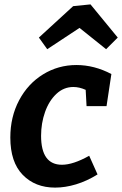

<svg xmlns="http://www.w3.org/2000/svg" viewBox="-20 -842 556 874"><path d="M167 -224Q167 -92 262 -92Q313 -92 386 -133L424 -48Q376 -18 326.5 -3Q277 12 231 12Q140 12 83.5 -46Q27 -104 27 -216Q27 -310 67 -385.5Q107 -461 176 -503.5Q245 -546 328 -546Q409 -546 487 -505L465 -359H374L370 -433Q341 -446 314 -446Q270 -446 236.5 -414.5Q203 -383 185 -332Q167 -281 167 -224ZM392 -822 516 -671 463 -618 342 -715 195 -618 157 -671 313 -814Z"/></svg>

Font: Bitter Pro
Style: Bold Italic
Weight: 700
Italic angle: -9°
Designer: Sol Matas, and Bitter project Authors
Foundry: Sol Matas
Version: Version 1.010